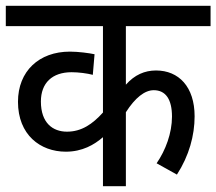

<svg xmlns="http://www.w3.org/2000/svg" viewBox="-20 -642 746 662"><path d="M706 -552V-622H0V-552H335V-254C299 -214 261 -188 211 -188C162 -188 121 -218 121 -292C121 -356 160 -393 227 -393C251 -393 281 -389 300 -384L306 -455C287 -459 250 -464 221 -464C115 -464 42 -397 42 -291C42 -177 119 -119 207 -119C264 -119 305 -143 335 -169V0H414V-255C446 -305 479 -331 510 -331C551 -331 573 -300 573 -240C573 -183 551 -124 520 -79L590 -40C632 -105 651 -175 651 -241C651 -343 596 -399 518 -399C479 -399 444 -384 414 -350V-552Z"/></svg>

Font: Noto Sans Devanagari UI SemiCondensed
Style: Regular
Weight: 400
Width: 4
Designer: Jelle Bosma - Monotype Design Team
Foundry: Monotype Imaging Inc.
Version: Version 2.003